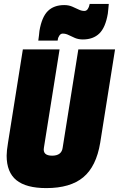

<svg xmlns="http://www.w3.org/2000/svg" viewBox="-20 -953 609 983"><path d="M217 10Q114 10 64 -30.5Q14 -71 14 -156Q14 -180 21 -222L97 -700H285L205 -198Q197 -156 247 -156Q296 -156 301 -198L381 -700H569L493 -222Q473 -101 406.5 -45.5Q340 10 217 10ZM176 -745Q178 -759 179.5 -771.5Q181 -784 182 -795Q194 -866 225 -896.5Q256 -927 309 -927Q331 -927 349 -919.5Q367 -912 382 -904.5Q397 -897 412 -897Q423 -897 429.5 -907Q436 -917 438 -928Q438 -928 438.5 -930.5Q439 -933 439 -933H537Q536 -919 534.5 -906.5Q533 -894 532 -883Q520 -812 488.5 -781.5Q457 -751 404 -751Q382 -751 364 -758.5Q346 -766 331.5 -773.5Q317 -781 301 -781Q291 -781 284 -771Q277 -761 276 -750Q276 -750 275.5 -747.5Q275 -745 275 -745Z"/></svg>

Font: Georama SemiCondensed Black
Style: Italic
Weight: 900
Width: 4
Italic angle: -9°
Designer: Jean-Baptiste Levee
Foundry: Production Type
Version: Version 1.000